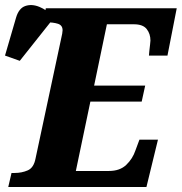

<svg xmlns="http://www.w3.org/2000/svg" viewBox="-56 -747 726 767"><path d="M-23 0 -10 -56H2Q31 -56 55 -66.5Q79 -77 86 -114L189 -596Q191 -604 192.5 -612.5Q194 -621 194 -626Q194 -646 175.5 -652Q157 -658 127 -658H116L127 -714H650L613 -525H539Q539 -529 540.5 -542.5Q542 -556 543.5 -569Q545 -582 545 -585Q545 -612 530 -631Q515 -650 479 -650H371L320 -405H524L510 -341H305L247 -64H379Q423 -64 448.5 -88.5Q474 -113 485 -146L501 -189H575L529 0ZM23 -504 -36 -525 8 -676Q19 -714 45 -723Q71 -732 101.5 -719.5Q132 -707 155 -681L154 -669Z"/></svg>

Font: Noto Serif SemiCondensed ExtraBold
Style: Italic
Weight: 800
Width: 4
Italic angle: -12°
Designer: Monotype Design Team
Foundry: Monotype Imaging Inc.
Version: Version 2.014; ttfautohint (v1.8.4.7-5d5b)